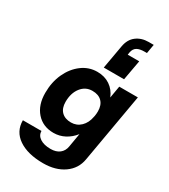

<svg xmlns="http://www.w3.org/2000/svg" viewBox="-249 -972 1131 1287"><g transform="rotate(30 316.0 -329.0)"><path d="M491 -559H334L366 -740Q376 -799 415 -828.5Q454 -858 509 -858H548L536 -788H518Q481 -788 460 -776Q439 -764 433 -734L430 -714H519ZM632 -500 539 33Q526 110 462 155Q398 200 302 200Q182 200 111.5 152Q41 104 41 18H185Q185 52 215.5 72Q246 92 297 92Q340 92 366 71.5Q392 51 398 15L416 -91Q386 -53 346 -32Q306 -11 260 -11Q178 -11 128.5 -67Q79 -123 79 -216Q79 -300 110 -367Q141 -434 194 -473.5Q247 -513 312 -513Q369 -513 410.5 -485Q452 -457 472 -407L488 -500ZM227 -232Q227 -183 253.5 -156.5Q280 -130 327 -130Q371 -130 402 -160Q433 -190 442 -240L444 -249Q447 -266 447 -285Q447 -333 421 -359.5Q395 -386 347 -386Q294 -386 260.5 -343Q227 -300 227 -232Z"/></g></svg>

Font: Overused Grotesk
Style: Bold Italic
Weight: 700
Italic angle: -10°
Version: Version 0.003